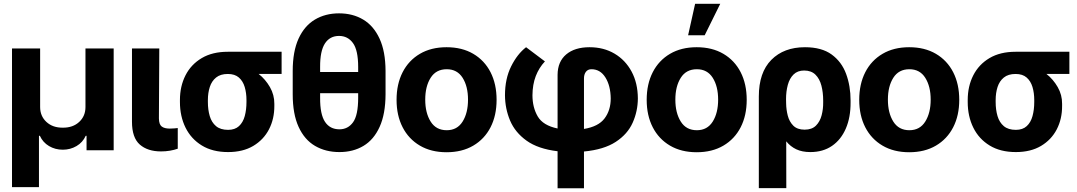

<svg xmlns="http://www.w3.org/2000/svg" viewBox="-20 -806 5779 1030"><path d="M44.4 197.8V-545.9H195.3V-231.9Q195.3 -183.1 229 -151.9Q262.7 -120.6 316.9 -121.1Q371.1 -120.6 404.8 -151.9Q438.5 -183.1 438.5 -231.9V-545.9H589.8V0H444.3V-77.6H439.9Q423.8 -42 390.6 -22.5Q357.4 -2.9 316.9 -2.9Q275.9 -2.9 242.9 -22.5Q210 -42 193.8 -77.6H189V197.8Z M688 -545.9H834.5L832.5 -170.4Q833 -138.2 847.7 -127.2Q862.3 -116.2 890.6 -116.2Q904.3 -116.2 914.8 -117.2Q925.3 -118.2 933.6 -119.1V-8.3Q914.6 -1.5 891.6 2.4Q868.7 6.3 843.8 6.3Q772 6.3 730 -30.5Q688 -67.4 688 -152.8Z M945.3 -258.8V-269.5Q945.3 -343.3 975.1 -401.9Q1004.9 -460.4 1062.3 -494.4Q1119.6 -528.3 1202.1 -528.3H1490.7V-409.2H1367.7Q1403.8 -380.9 1428 -338.9Q1452.1 -296.9 1451.7 -249V-238.3Q1452.1 -168.5 1423.1 -112.3Q1394 -56.2 1338.6 -23.2Q1283.2 9.8 1203.6 9.8Q1120.6 9.8 1063 -25.4Q1005.4 -60.5 975.3 -121.3Q945.3 -182.1 945.3 -258.8ZM1095.2 -269.5V-258.8Q1095.2 -217.3 1105.2 -183.3Q1115.2 -149.4 1138.9 -129.4Q1162.6 -109.4 1203.6 -109.4Q1240.2 -109.4 1262 -129.4Q1283.7 -149.4 1293 -183.3Q1302.2 -217.3 1302.2 -258.8V-269.5Q1302.2 -307.6 1292.7 -339.4Q1283.2 -371.1 1261.5 -390.1Q1239.7 -409.2 1202.1 -409.2Q1162.6 -409.2 1139.2 -390.1Q1115.7 -371.1 1105.5 -339.4Q1095.2 -307.6 1095.2 -269.5Z M2048.3 -425.3V-300.3Q2047.9 -194.3 2016.6 -125.5Q1985.4 -56.6 1929.9 -23.4Q1874.5 9.8 1800.8 9.8Q1726.6 9.8 1669.9 -23.4Q1613.3 -56.6 1581.8 -125.5Q1550.3 -194.3 1550.3 -300.3V-425.3Q1550.3 -529.8 1581.5 -598.4Q1612.8 -667 1668.9 -700.7Q1725.1 -734.4 1798.8 -734.4Q1872.6 -734.4 1928.5 -700.9Q1984.4 -667.5 2016.1 -598.9Q2047.9 -530.3 2048.3 -425.3ZM1697.3 -446.8V-419.9H1901.4V-446.8Q1901.4 -536.6 1873.5 -575Q1845.7 -613.3 1798.8 -613.3Q1749.5 -613.3 1723.1 -572.8Q1696.8 -532.2 1697.3 -446.8ZM1901.4 -281.2V-306.2H1697.3V-281.2Q1696.8 -192.9 1723.4 -152.6Q1750 -112.3 1800.8 -112.3Q1846.7 -112.3 1874 -150.1Q1901.4 -188 1901.4 -281.2Z M2375.5 10.7Q2293 10.7 2232.7 -24.7Q2172.4 -60.1 2139.9 -123.3Q2107.4 -186.5 2107.4 -270.5Q2107.4 -355 2139.9 -418.5Q2172.4 -481.9 2232.7 -517.3Q2293 -552.7 2375.5 -552.7Q2458.5 -552.7 2518.8 -517.3Q2579.1 -481.9 2611.6 -418.5Q2644 -355 2644 -270.5Q2644 -186.5 2611.6 -123.3Q2579.1 -60.1 2518.8 -24.7Q2458.5 10.7 2375.5 10.7ZM2376.5 -107.4Q2432.6 -107.4 2461.7 -153.8Q2490.7 -200.2 2490.7 -271.5Q2490.7 -342.8 2461.7 -388.7Q2432.6 -434.6 2376.5 -434.6Q2319.3 -434.6 2290.3 -388.7Q2261.2 -342.8 2261.2 -271.5Q2261.2 -200.2 2290.3 -153.8Q2319.3 -107.4 2376.5 -107.4Z M2971.2 204.1V5.4Q2866.2 -7.3 2804.7 -51.5Q2743.2 -95.7 2716.3 -159.4Q2689.5 -223.1 2689 -294.9Q2689 -383.3 2721.9 -449.7Q2754.9 -516.1 2802.2 -552.7L2903.3 -476.6Q2871.6 -442.9 2854.2 -397.9Q2836.9 -353 2836.4 -294.9Q2836.4 -230 2864.7 -181.4Q2893.1 -132.8 2971.2 -116.7V-404.8Q2971.7 -475.6 3017.6 -514.2Q3063.5 -552.7 3142.6 -552.7Q3218.3 -552.7 3276.6 -518.3Q3335 -483.9 3368.2 -422.1Q3401.4 -360.4 3401.9 -277.8Q3401.4 -209 3374 -147.7Q3346.7 -86.4 3283.2 -44.9Q3219.7 -3.4 3112.8 6.8V204.1ZM3112.8 -382.8V-114.3Q3190.4 -127 3223.4 -170.9Q3256.3 -214.8 3256.3 -277.8Q3255.4 -346.2 3227.8 -390.4Q3200.2 -434.6 3152.8 -434.6Q3133.3 -434.6 3122.8 -420.4Q3112.3 -406.2 3112.8 -382.8Z M3717.3 10.7Q3634.8 10.7 3574.5 -24.7Q3514.2 -60.1 3481.7 -123.3Q3449.2 -186.5 3449.2 -270.5Q3449.2 -355 3481.7 -418.5Q3514.2 -481.9 3574.5 -517.3Q3634.8 -552.7 3717.3 -552.7Q3800.3 -552.7 3860.6 -517.3Q3920.9 -481.9 3953.4 -418.5Q3985.8 -355 3985.8 -270.5Q3985.8 -186.5 3953.4 -123.3Q3920.9 -60.1 3860.6 -24.7Q3800.3 10.7 3717.3 10.7ZM3718.3 -107.4Q3774.4 -107.4 3803.5 -153.8Q3832.5 -200.2 3832.5 -271.5Q3832.5 -342.8 3803.5 -388.7Q3774.4 -434.6 3718.3 -434.6Q3661.1 -434.6 3632.1 -388.7Q3603 -342.8 3603 -271.5Q3603 -200.2 3632.1 -153.8Q3661.1 -107.4 3718.3 -107.4ZM3671.4 -616.7 3709 -785.6H3843.8L3760.3 -616.7Z M4050.8 203.1V-288.6Q4050.8 -417 4117.9 -484.9Q4185.1 -552.7 4298.3 -552.7Q4387.7 -552.7 4441.4 -513.7Q4495.1 -474.6 4519 -409.7Q4543 -344.7 4543 -266.6V-256.8Q4543.5 -176.8 4517.6 -116.7Q4491.7 -56.6 4443.4 -23.4Q4395 9.8 4327.1 9.8Q4283.2 9.8 4251.7 -5.1Q4220.2 -20 4197.8 -47.9L4198.2 203.1ZM4196.8 -274.4 4197.3 -250.5Q4197.8 -217.8 4206.1 -185.5Q4214.4 -153.3 4235.8 -131.8Q4257.3 -110.4 4296.4 -110.4Q4335.4 -110.4 4357.2 -132.1Q4378.9 -153.8 4387.7 -187.5Q4396.5 -221.2 4396 -256.8V-266.6Q4396 -310.1 4386.5 -346.7Q4377 -383.3 4354.5 -405.5Q4332 -427.7 4293.9 -427.7Q4258.8 -427.7 4237.3 -406.7Q4215.8 -385.7 4206.3 -350.8Q4196.8 -315.9 4196.8 -274.4Z M4857.4 10.7Q4774.9 10.7 4714.6 -24.7Q4654.3 -60.1 4621.8 -123.3Q4589.4 -186.5 4589.4 -270.5Q4589.4 -355 4621.8 -418.5Q4654.3 -481.9 4714.6 -517.3Q4774.9 -552.7 4857.4 -552.7Q4940.4 -552.7 5000.7 -517.3Q5061 -481.9 5093.5 -418.5Q5126 -355 5126 -270.5Q5126 -186.5 5093.5 -123.3Q5061 -60.1 5000.7 -24.7Q4940.4 10.7 4857.4 10.7ZM4858.4 -107.4Q4914.6 -107.4 4943.6 -153.8Q4972.7 -200.2 4972.7 -271.5Q4972.7 -342.8 4943.6 -388.7Q4914.6 -434.6 4858.4 -434.6Q4801.3 -434.6 4772.2 -388.7Q4743.2 -342.8 4743.2 -271.5Q4743.2 -200.2 4772.2 -153.8Q4801.3 -107.4 4858.4 -107.4Z M5171.4 -258.8V-269.5Q5171.4 -343.3 5201.2 -401.9Q5231 -460.4 5288.3 -494.4Q5345.7 -528.3 5428.2 -528.3H5716.8V-409.2H5593.8Q5629.9 -380.9 5654.1 -338.9Q5678.2 -296.9 5677.7 -249V-238.3Q5678.2 -168.5 5649.2 -112.3Q5620.1 -56.2 5564.7 -23.2Q5509.3 9.8 5429.7 9.8Q5346.7 9.8 5289.1 -25.4Q5231.4 -60.5 5201.4 -121.3Q5171.4 -182.1 5171.4 -258.8ZM5321.3 -269.5V-258.8Q5321.3 -217.3 5331.3 -183.3Q5341.3 -149.4 5365 -129.4Q5388.7 -109.4 5429.7 -109.4Q5466.3 -109.4 5488 -129.4Q5509.8 -149.4 5519 -183.3Q5528.3 -217.3 5528.3 -258.8V-269.5Q5528.3 -307.6 5518.8 -339.4Q5509.3 -371.1 5487.5 -390.1Q5465.8 -409.2 5428.2 -409.2Q5388.7 -409.2 5365.2 -390.1Q5341.8 -371.1 5331.5 -339.4Q5321.3 -307.6 5321.3 -269.5Z"/></svg>

Font: Inter Tight
Style: Bold
Weight: 700
Designer: Rasmus Andersson
Foundry: rsms
Version: Version 3.004; ttfautohint (v1.8.4.7-5d5b)